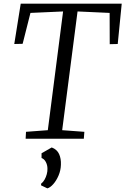

<svg xmlns="http://www.w3.org/2000/svg" viewBox="-20 -763 690 1056"><path d="M121 0 123 -38 243 -47 327 -700 147.5 -692 104.5 -522 58.5 -521 94 -743H649.5L627.5 -521L583.5 -520L583 -692L406.5 -700L322 -47L444 -38L441 0ZM206 256.5V247.5Q217.5 238.5 225.2 224.8Q233 211 237.2 195.2Q241.5 179.5 241 165Q241 145 232.2 128.2Q223.5 111.5 208.5 106V80L264.5 48Q293.5 59 305 84.2Q316.5 109.5 315 143.5Q314 174.5 302 202.5Q290 230.5 273.2 249.5Q256.5 268.5 240.5 273Z"/></svg>

Font: Merriweather 7pt Light
Style: Italic
Weight: 300
Italic angle: -7.8°
Designer: Eben Sorkin
Foundry: Eben Sorkin
Version: Version 2.200;gftools[0.9.31]